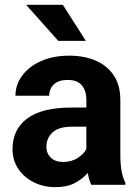

<svg xmlns="http://www.w3.org/2000/svg" viewBox="-20 -770 575 800"><path d="M360.4 0Q351.1 -19 345.7 -49.3Q324.7 -24.9 292 -7.6Q259.3 9.8 211.4 9.8Q161.1 9.8 120.4 -10.7Q79.6 -31.2 55.9 -66.9Q32.2 -102.5 32.2 -148.4Q32.2 -231.4 93.8 -276.6Q155.3 -321.8 276.9 -321.8H339.8V-354.5Q339.8 -392.1 321 -414.6Q302.2 -437 261.2 -437Q225.6 -437 205.3 -419.2Q185.1 -401.4 185.1 -371.1H44.4Q44.4 -416.5 72 -454.3Q99.6 -492.2 150.1 -515.1Q200.7 -538.1 269 -538.1Q330.1 -538.1 378.2 -517.6Q426.3 -497.1 453.9 -456.1Q481.4 -415 481.4 -353.5V-127.4Q481.4 -84 486.8 -56.2Q492.2 -28.3 502.4 -8.3V0ZM242.2 -95.2Q278.3 -95.2 303.7 -111.8Q329.1 -128.4 339.8 -148.9V-242.2H280.8Q224.6 -242.2 199 -218.3Q173.3 -194.3 173.3 -158.2Q173.3 -130.9 191.9 -113Q210.4 -95.2 242.2 -95.2ZM241.7 -750 337.9 -599.6H222.7L88.9 -750Z"/></svg>

Font: Vazirmatn FD
Style: Bold
Weight: 700
Designer: Saber Rastikerdar
Foundry: Saber Rastikerdar
Version: Version 33.001